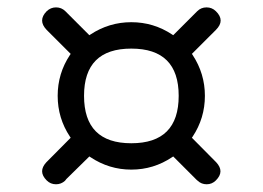

<svg xmlns="http://www.w3.org/2000/svg" viewBox="-20 -611 701 512"><path d="M204.1 -355.5Q204.1 -229 330.1 -229Q456.5 -229 456.5 -355.5Q456.5 -481.4 330.1 -481.4Q204.1 -481.4 204.1 -355.5ZM507.3 -128.9 503.9 -131.8 441.9 -193.8 439 -191.9Q389.6 -158.7 330.1 -158.7Q271 -158.7 221.2 -191.9L218.3 -193.8L157.2 -133.8L153.3 -128.9Q143.1 -119.6 129.4 -119.6Q114.7 -119.6 104.5 -129.9Q92.3 -142.1 92.3 -154.3Q92.3 -166 103.5 -178.2L106 -180.7L168.5 -243.7L166.5 -246.6Q133.8 -295.9 133.8 -355.5Q133.8 -415 166.5 -464.4L168.5 -467.3L104.5 -531.2Q92.3 -543.9 92.3 -556.2Q92.3 -568.8 104.5 -581.1Q115.2 -591.3 129.4 -591.3Q144 -591.3 154.3 -581.1L218.3 -517.1L221.2 -519Q271 -551.8 330.1 -551.8Q389.6 -551.8 439 -519L441.9 -517.1L505.9 -581.1Q516.1 -591.3 530.8 -591.3Q545.4 -591.3 555.7 -581.1Q568.4 -568.8 568.4 -556.2Q568.4 -543.9 555.7 -531.2L491.7 -467.3L493.7 -464.4Q526.4 -414.6 526.4 -355.5Q526.4 -295.9 493.7 -246.6L491.7 -243.7L556.6 -178.2Q567.9 -166 567.9 -154.3Q567.9 -142.1 555.7 -129.9Q545.4 -119.6 531.2 -119.6Q517.1 -119.6 507.3 -128.9Z"/></svg>

Font: inglobal
Style: Regular
Weight: 400
Designer: Andrey Kochetov, Denis Davydov, Evgeny Yurtaev
Foundry: inglobal
Version: Version 1.00 September 25, 2014, initial release